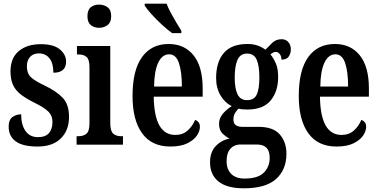

<svg xmlns="http://www.w3.org/2000/svg" viewBox="-20 -786 2059 1043"><path d="M184 10Q103 10 65 -18.5Q27 -47 27 -98Q27 -135 47.5 -150Q68 -165 95 -165Q95 -108 118.5 -74.5Q142 -41 186 -41Q227 -41 246 -63Q265 -85 265 -123Q265 -157 244 -178.5Q223 -200 173 -225Q126 -248 96 -270.5Q66 -293 51.5 -323Q37 -353 37 -398Q37 -471 82 -508.5Q127 -546 201 -546Q272 -546 305.5 -517.5Q339 -489 339 -452Q339 -391 270 -391Q270 -443 248.5 -469.5Q227 -496 191 -496Q161 -496 143.5 -477Q126 -458 126 -426Q126 -388 147 -367.5Q168 -347 223 -321Q286 -291 320.5 -255Q355 -219 355 -151Q355 -78 310.5 -34Q266 10 184 10Z M518 -635Q491 -635 473 -650Q455 -665 455 -698Q455 -732 473 -746.5Q491 -761 518 -761Q545 -761 564.5 -746.5Q584 -732 584 -698Q584 -665 564.5 -650Q545 -635 518 -635ZM396 0V-46H406Q433 -46 449.5 -59.5Q466 -73 466 -117V-421Q466 -463 450.5 -476.5Q435 -490 409 -490H398V-536H579V-119Q579 -74 595 -60Q611 -46 638 -46H648V0Z M905 10Q804 10 752 -62Q700 -134 700 -264Q700 -405 751.5 -476Q803 -547 896 -547Q982 -547 1031.5 -485.5Q1081 -424 1081 -305V-261H815Q817 -154 846.5 -103.5Q876 -53 932 -53Q973 -53 999.5 -77Q1026 -101 1040 -135Q1051 -131 1058.5 -122Q1066 -113 1066 -97Q1066 -74 1049.5 -49.5Q1033 -25 997.5 -7.5Q962 10 905 10ZM968 -316Q968 -396 952 -443.5Q936 -491 899 -491Q861 -491 839.5 -445.5Q818 -400 817 -316ZM915 -606Q890 -624 859 -652.5Q828 -681 802 -710Q776 -739 766 -756V-766H885Q893 -744 907.5 -717Q922 -690 937.5 -664Q953 -638 965 -619V-606Z M1305 237Q1213 237 1167 200Q1121 163 1121 96Q1121 40 1152 7.5Q1183 -25 1227 -33Q1207 -43 1188.5 -61Q1170 -79 1170 -113Q1170 -144 1190 -167.5Q1210 -191 1239 -210Q1202 -227 1178 -267.5Q1154 -308 1154 -362Q1154 -450 1196 -498.5Q1238 -547 1324 -547Q1356 -547 1379.5 -538.5Q1403 -530 1422 -516Q1437 -532 1458 -552.5Q1479 -573 1509 -573Q1534 -573 1547 -556.5Q1560 -540 1560 -518Q1560 -496 1548.5 -479Q1537 -462 1509 -462Q1509 -481 1499.5 -492.5Q1490 -504 1480 -504Q1470 -504 1463 -500Q1456 -496 1449 -491Q1466 -470 1478.5 -441.5Q1491 -413 1491 -367Q1491 -290 1450.5 -240.5Q1410 -191 1324 -191Q1315 -191 1299.5 -192Q1284 -193 1276 -196Q1267 -188 1257.5 -173Q1248 -158 1248 -137Q1248 -115 1261 -106Q1274 -97 1295 -97H1384Q1464 -97 1500 -55.5Q1536 -14 1536 49Q1536 136 1479.5 186.5Q1423 237 1305 237ZM1322 -242Q1361 -242 1375 -273Q1389 -304 1389 -365Q1389 -428 1374.5 -461.5Q1360 -495 1322 -495Q1285 -495 1270 -460.5Q1255 -426 1255 -364Q1255 -305 1270.5 -273.5Q1286 -242 1322 -242ZM1308 184Q1381 184 1413 152Q1445 120 1445 72Q1445 34 1427.5 16.5Q1410 -1 1376 -1H1285Q1268 -1 1251 7Q1234 15 1222.5 35Q1211 55 1211 91Q1211 133 1236 158.5Q1261 184 1308 184Z M1808 10Q1707 10 1655 -62Q1603 -134 1603 -264Q1603 -405 1654.5 -476Q1706 -547 1799 -547Q1885 -547 1934.5 -485.5Q1984 -424 1984 -305V-261H1718Q1720 -154 1749.5 -103.5Q1779 -53 1835 -53Q1876 -53 1902.5 -77Q1929 -101 1943 -135Q1954 -131 1961.5 -122Q1969 -113 1969 -97Q1969 -74 1952.5 -49.5Q1936 -25 1900.5 -7.5Q1865 10 1808 10ZM1871 -316Q1871 -396 1855 -443.5Q1839 -491 1802 -491Q1764 -491 1742.5 -445.5Q1721 -400 1720 -316Z"/></svg>

Font: Noto Serif Khmer ExtraCondensed SemiBold
Style: Regular
Weight: 600
Width: 2
Designer: Danh Hong and the Monotype Design Team
Foundry: Monotype Imaging Inc.
Version: Version 2.004; ttfautohint (v1.8.4.7-5d5b)